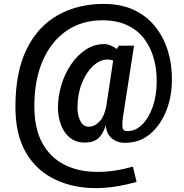

<svg xmlns="http://www.w3.org/2000/svg" viewBox="-20 -830 944 984"><path d="M470 134Q354 134 260.5 89Q167 44 113 -48Q59 -140 59 -282Q59 -462 117 -579Q175 -696 277.5 -753Q380 -810 511 -810Q602 -810 668.5 -778Q735 -746 778 -690.5Q821 -635 841.5 -565.5Q862 -496 861 -421Q861 -333 831 -259.5Q801 -186 747.5 -142Q694 -98 621 -98Q579 -98 551.5 -122.5Q524 -147 522 -190Q515 -159 493 -131Q471 -103 427 -100Q377 -96 343.5 -120.5Q310 -145 293.5 -187.5Q277 -230 277 -279Q277 -335 294 -392.5Q311 -450 343 -498Q375 -546 418.5 -575Q462 -604 514 -604Q531 -604 549 -596Q567 -588 579 -579L589 -596H667L610 -229Q606 -201 607.5 -179.5Q609 -158 633 -158Q675 -158 709 -192Q743 -226 763 -283.5Q783 -341 783 -411Q784 -474 768 -531Q752 -588 718.5 -632Q685 -676 631.5 -701Q578 -726 504 -726Q400 -726 321.5 -672.5Q243 -619 199.5 -520Q156 -421 156 -286Q156 -171 197 -96.5Q238 -22 311 14.5Q384 51 479 51Q567 51 661 24L680 102Q569 134 470 134ZM448 -182Q471 -186 493 -210.5Q515 -235 525 -287L560 -520Q545 -525 532 -525Q492 -525 456.5 -491.5Q421 -458 399 -402Q377 -346 377 -278Q377 -235 394.5 -205Q412 -175 448 -182Z"/></svg>

Font: Oswald
Style: Regular
Weight: 400
Designer: Vernon Adams
Foundry: Vernon Adams
Version: Version 4.103; ttfautohint (v1.8.3)